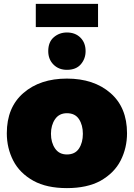

<svg xmlns="http://www.w3.org/2000/svg" viewBox="-20 -959 688 987"><path d="M324 8Q220 8 152 -29.5Q81 -69 48 -133.5Q15 -198 15 -274Q15 -407 100.5 -481Q186 -555 324 -555Q462 -555 547.5 -481Q633 -407 633 -274Q633 -199 600.5 -134.5Q568 -70 496.5 -29.5Q427.5 8 324 8ZM484 -820H164V-939H484ZM324 -600Q282 -600 255 -627Q228 -654 228 -696Q228 -743 256.5 -767.5Q285 -792 324 -792Q367 -792 393.5 -765.5Q420 -739 420 -696Q420 -657 395.5 -628.5Q371 -600 324 -600ZM324 -165Q366 -165 386 -195.5Q406 -226 406 -271Q406 -316 386 -346.5Q366 -377 324 -377Q284 -377 263 -346.2Q242 -315.5 242 -271Q242 -226.5 263 -195.8Q284 -165 324 -165Z"/></svg>

Font: Argentum Novus Black
Style: Regular
Weight: 900
Designer: Julieta Ulanovsky (font) & Cristiano Sobral (main changes)
Foundry: Julieta Ulanovsky (font) & Cristiano Sobral (main changes)
Version: Version 3.00;November 27, 2020;FontCreator 13.0.0.2655 64-bi